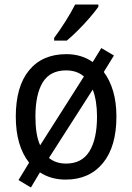

<svg xmlns="http://www.w3.org/2000/svg" viewBox="-20 -786 586 851"><path d="M496 -269Q496 -136 436 -63Q376 10 271 10Q206 10 157 -22L117 45L62 12L109 -65Q50 -140 50 -269Q50 -403 109 -474.5Q168 -546 274 -546Q341 -546 391 -511L429 -573L485 -540L440 -467Q467 -431 481.5 -381.5Q496 -332 496 -269ZM137 -269Q137 -230 142 -198Q147 -166 158 -142L352 -447Q321 -474 273 -474Q202 -474 169.5 -421Q137 -368 137 -269ZM410 -269Q410 -340 391 -389L197 -86Q227 -61 273 -61Q343 -61 376.5 -115.5Q410 -170 410 -269ZM416 -756Q403 -737 378.5 -708.5Q354 -680 326 -652Q298 -624 276 -606H220V-618Q244 -650 270 -691Q296 -732 313 -766H416Z"/></svg>

Font: Noto Sans SemiCondensed
Style: Regular
Weight: 400
Width: 4
Designer: Monotype Design Team
Foundry: Monotype Imaging Inc.
Version: Version 2.013; ttfautohint (v1.8.4.7-5d5b)